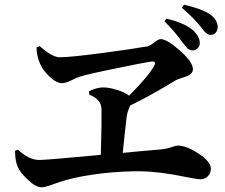

<svg xmlns="http://www.w3.org/2000/svg" viewBox="-20 -826 954 815"><path d="M157 -31Q131 -31 96 -65Q64 -95 54 -121Q44 -145 44 -186L56 -191Q102 -147 147 -147Q178 -147 389 -167Q402 -168 408 -169Q412 -309 411 -362Q410 -405 359 -424L358 -439Q392 -455 418 -455Q442 -455 475 -445Q511 -434 528 -420Q614 -506 636 -550Q640 -557 637 -561.5Q634 -566 625 -565Q583 -559 474 -536Q354 -512 317 -500Q305 -496 285 -486Q259 -473 244 -473Q219 -473 189 -502Q161 -528 149 -558Q135 -591 135 -625L149 -630Q201 -583 234 -583Q280 -583 422 -602Q535 -617 605 -629Q618 -632 635 -646Q652 -660 663 -660Q687 -660 742 -613Q799 -563 799 -532Q799 -517 782 -507Q772 -501 748 -494Q733 -489 729 -487Q723 -483 709 -475Q606 -413 534 -379Q533 -378 532 -376Q521 -353 518 -332Q516 -314 511 -272Q505 -209 501 -177Q592 -186 654 -191Q687 -193 716 -204Q728 -208 734 -208Q772 -208 823 -174Q875 -139 875 -111Q875 -91 862.5 -78Q850 -65 831 -65Q818 -65 773 -74Q658 -98 575 -99Q505 -100 413 -90Q322 -79 261 -62Q243 -57 212 -46Q172 -31 157 -31ZM796 -612Q786 -612 776 -620Q771 -626 757 -643Q756 -645 754 -647L753 -648Q717 -699 678 -735L686 -747Q760 -730 799 -698Q828 -670 828 -643Q828 -630 819 -621Q810 -612 796 -612ZM874 -678Q864 -678 855 -686Q849 -690 836 -707Q833 -712 831 -714Q803 -749 752 -793L761 -806Q829 -791 869 -767Q904 -743 904 -711Q904 -698 897 -689Q889 -678 874 -678Z"/></svg>

Font: GenRyuMin TW B
Style: Regular
Weight: 700
Version: Version 1.501;PS 1;hotconv 16.6.51;makeotf.lib2.5.65220